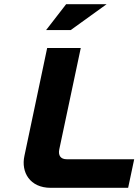

<svg xmlns="http://www.w3.org/2000/svg" viewBox="-20 -900 665 920"><path d="M206 -670 97 -153C80 -75 123 0 223 0H594L623 -137H299C271 -137 258 -155 264 -184L367 -670ZM201 -756H319L491 -880H297Z"/></svg>

Font: LT Wave Text Black Italic
Style: Regular
Weight: 900
Designer: Daniel Lyons
Version: Version 2.5 (Glyphs App)